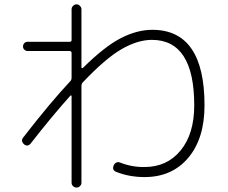

<svg xmlns="http://www.w3.org/2000/svg" viewBox="-20 -803 1040 876"><path d="M85.9 -175.8Q210.9 -336.9 300.8 -432.6Q306.6 -438.5 306.6 -448.2V-561.5Q306.6 -569.3 297.9 -570.3H106.4Q97.7 -570.3 91.3 -576.2Q85 -582 85 -590.8Q85 -599.6 90.8 -606Q96.7 -612.3 106.4 -612.3H297.9Q306.6 -612.3 306.6 -620.1V-760.7Q306.6 -769.5 313.5 -776.4Q320.3 -783.2 329.1 -783.2Q337.9 -783.2 344.7 -776.4Q351.6 -769.5 351.6 -760.7V-495.1Q351.6 -493.2 354 -492.2Q356.4 -491.2 358.4 -493.2Q457 -590.8 531.2 -628.9Q605.5 -667 674.8 -667Q913.1 -667 913.1 -322.3Q913.1 -170.9 838.9 -83Q764.6 4.9 639.6 4.9Q570.3 4.9 510.7 -18.6Q489.3 -27.3 499 -48.8Q502 -56.6 510.3 -61Q518.6 -65.4 527.3 -61.5Q582 -40 639.6 -41Q742.2 -41 804.2 -116.7Q866.2 -192.4 866.2 -322.3Q866.2 -621.1 672.9 -621.1Q608.4 -621.1 535.2 -579.1Q461.9 -537.1 357.4 -426.8Q352.5 -421.9 351.6 -413.1V31.2Q351.6 40 344.7 46.4Q337.9 52.7 329.1 52.7Q320.3 52.7 313.5 46.4Q306.6 40 306.6 31.2V-364.3Q306.6 -366.2 305.2 -367.2Q303.7 -368.2 301.8 -367.2Q220.7 -277.3 120.1 -148.4Q106.4 -131.8 89.8 -144.5Q73.2 -160.2 85.9 -175.8Z"/></svg>

Font: Rounded-X Mgen+ 1mn light
Style: Regular
Weight: 200
Designer: [Source Han Sans]
Ryoko NISHIZUKA  (kana & ideographs); Paul D. Hunt (Latin, Greek & Cyrillic); Wenlong ZHANG  (bopomofo
Version: Version 1.059.20150602